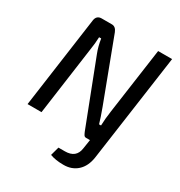

<svg xmlns="http://www.w3.org/2000/svg" viewBox="-206 -833 1119 1191"><g transform="rotate(30 353.0 -237.5)"><path d="M679 -690 571 77Q561 144 521 180Q481 216 421 215Q366 215 326 200L343 138H389Q469 138 479 65L489 0H461Q456 0 452 -2Q448 -4 444.5 -9.5Q441 -15 440 -18Q439 -21 435 -29L259 -485Q242 -528 234 -581H219Q218 -539 209 -483L142 0H42L133 -653Q139 -690 175 -690H248Q275 -690 288 -657L454 -217Q477 -155 489 -113H503Q504 -160 513 -221L579 -690Z"/></g></svg>

Font: Exo 2.0 Medium
Style: Italic
Weight: 500
Italic angle: -8°
Designer: Natanael Gama
Version: Version 1.001;PS 001.001;hotconv 1.0.70;makeotf.lib2.5.58329